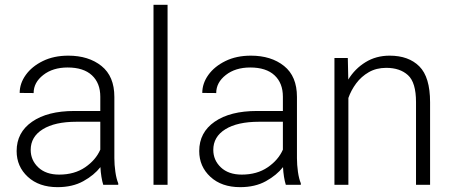

<svg xmlns="http://www.w3.org/2000/svg" viewBox="-20 -770 1887 800"><path d="M410.2 0Q405.8 -13.7 402.6 -33.4Q399.4 -53.2 398.4 -73.7Q372.1 -40 327.1 -15.1Q282.2 9.8 219.7 9.8Q142.6 9.8 95.9 -33.2Q49.3 -76.2 49.3 -140.6Q49.3 -218.3 113.8 -262.9Q178.2 -307.6 290 -307.6H397.9V-367.2Q397.9 -423.8 363 -456.3Q328.1 -488.8 261.7 -488.8Q200.2 -488.8 160.2 -457.5Q120.1 -426.3 120.1 -382.3L62 -382.8Q62 -422.4 87.4 -457.8Q112.8 -493.2 158.4 -515.6Q204.1 -538.1 264.6 -538.1Q349.1 -538.1 402.8 -495.1Q456.5 -452.1 456.5 -366.2V-110.8Q456.5 -83.5 460.7 -54.2Q464.8 -24.9 472.7 -6.3V0ZM226.6 -42.5Q290 -42.5 334.5 -72.8Q378.9 -103 397.9 -146.5V-262.7H298.3Q208.5 -262.7 158.2 -231.4Q107.9 -200.2 107.9 -145.5Q107.9 -102.5 139.6 -72.5Q171.4 -42.5 226.6 -42.5Z M678.2 -750V0H619.6V-750Z M1170.9 0Q1166.5 -13.7 1163.3 -33.4Q1160.2 -53.2 1159.2 -73.7Q1132.8 -40 1087.9 -15.1Q1043 9.8 980.5 9.8Q903.3 9.8 856.7 -33.2Q810.1 -76.2 810.1 -140.6Q810.1 -218.3 874.5 -262.9Q939 -307.6 1050.8 -307.6H1158.7V-367.2Q1158.7 -423.8 1123.8 -456.3Q1088.9 -488.8 1022.5 -488.8Q960.9 -488.8 920.9 -457.5Q880.9 -426.3 880.9 -382.3L822.8 -382.8Q822.8 -422.4 848.1 -457.8Q873.5 -493.2 919.2 -515.6Q964.8 -538.1 1025.4 -538.1Q1109.9 -538.1 1163.6 -495.1Q1217.3 -452.1 1217.3 -366.2V-110.8Q1217.3 -83.5 1221.4 -54.2Q1225.6 -24.9 1233.4 -6.3V0ZM987.3 -42.5Q1050.8 -42.5 1095.2 -72.8Q1139.6 -103 1158.7 -146.5V-262.7H1059.1Q969.2 -262.7 918.9 -231.4Q868.7 -200.2 868.7 -145.5Q868.7 -102.5 900.4 -72.5Q932.1 -42.5 987.3 -42.5Z M1589.4 -487.3Q1547.9 -487.3 1516.6 -469.2Q1485.4 -451.2 1464.1 -422.6Q1442.9 -394 1431.6 -361.8V0H1373.5V-528.3H1429.2L1431.2 -438.5Q1458.5 -483.4 1502.7 -510.7Q1546.9 -538.1 1603.5 -538.1Q1682.6 -538.1 1727.3 -493.4Q1772 -448.7 1772 -344.2V0H1713.4V-344.7Q1713.4 -426.3 1679.9 -456.8Q1646.5 -487.3 1589.4 -487.3Z"/></svg>

Font: Vazirmatn UI FD ExtraLight
Style: Regular
Weight: 200
Designer: Saber Rastikerdar
Foundry: Saber Rastikerdar
Version: Version 33.003